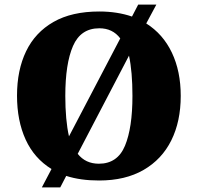

<svg xmlns="http://www.w3.org/2000/svg" viewBox="-20 -775 860 835"><path d="M204 -40Q129 -86 91.5 -168Q54 -250 54 -359Q54 -470 93.5 -552Q133 -634 212.5 -679.5Q292 -725 412 -725Q451 -725 486.5 -719.5Q522 -714 554 -703L581 -755H660L616 -673Q689 -627 727.5 -546Q766 -465 766 -358Q766 -247 725 -164.5Q684 -82 604.5 -36Q525 10 411 10Q370 10 334.5 5Q299 0 268 -10L242 40H162ZM503 -608Q470 -652 412 -652Q331 -652 297.5 -575Q264 -498 264 -358Q264 -306 268 -261.5Q272 -217 280 -182ZM410 -63Q491 -63 523.5 -141Q556 -219 556 -358Q556 -463 541 -533L318 -106Q352 -63 410 -63Z"/></svg>

Font: Noto Serif Black
Style: Regular
Weight: 900
Designer: Monotype Design Team
Foundry: Monotype Imaging Inc.
Version: Version 2.014; ttfautohint (v1.8.4.7-5d5b)